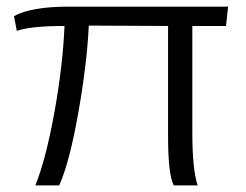

<svg xmlns="http://www.w3.org/2000/svg" viewBox="-20 -564 749 584"><path d="M87.5 0Q120 -81.2 145.6 -223.1Q171.2 -365 176.2 -485Q72.5 -485 31.2 -470L22.5 -515Q75 -543.8 188.8 -543.8H673.8L667.5 -485H565V-161.2Q565 -48.8 581.2 0H508.8Q491.2 -31.2 491.2 -151.2V-485L250 -486.2Q245 -372.5 218.1 -220.6Q191.2 -68.8 160 0Z"/></svg>

Font: Now Alt
Style: Regular
Weight: 400
Designer: Alfredo Marco Pradil
Foundry: Alfredo Marco Pradil
Version: Version 1.002;PS 001.002;hotconv 1.0.88;makeotf.lib2.5.64775